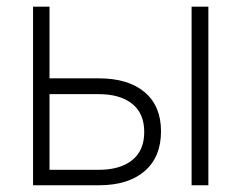

<svg xmlns="http://www.w3.org/2000/svg" viewBox="-20 -550 716 570"><path d="M458 -160.2Q458 -84 409.4 -42Q360.8 0 273.4 0H78.1V-530.3H127V-317.4H273.4Q360.8 -317.4 409.4 -276.4Q458 -235.4 458 -160.2ZM273.4 -45.9Q336.4 -45.9 372.3 -74.5Q408.2 -103 408.2 -158.2Q408.2 -213.4 372.3 -241.9Q336.4 -270.5 273.4 -270.5H127V-45.9ZM548.8 -530.3H598.6V0H548.8Z"/></svg>

Font: Pretendard GOV ExtraLight
Style: Regular
Weight: 200
Designer: Base glyphs from Inter by Rasmus Andersson; Hangeul glyphs from Noto Sans CJK(Source Han Sans) by Jang Soo-young and Kan
Foundry: Kil Hyung-jin
Version: Version 1.309